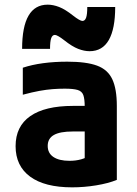

<svg xmlns="http://www.w3.org/2000/svg" viewBox="-20 -795 590 825"><path d="M290 10Q172 10 109.5 -36Q47 -82 47 -167Q47 -252 110 -296Q173 -340 294 -340H409V-230H292Q238 -230 211.5 -215Q185 -200 185 -168Q185 -137 209.5 -120.5Q234 -104 279 -104Q306 -104 329 -110.5Q352 -117 372 -131L344 -58V-336Q344 -370 338 -386.5Q332 -403 313.5 -408.5Q295 -414 258 -414Q232 -414 206 -412Q180 -410 149.5 -404.5Q119 -399 78 -388V-504Q117 -517 165.5 -523.5Q214 -530 269 -530Q351 -530 397 -513Q443 -496 462.5 -454.5Q482 -413 482 -340V-22Q445 -7 393 1.5Q341 10 290 10ZM365 -575Q342 -575 316 -585Q290 -595 256 -622Q242 -633 231.5 -639Q221 -645 216 -645Q205 -645 200 -631Q195 -617 195 -585H75Q75 -680 102.5 -727.5Q130 -775 185 -775Q208 -775 234 -765Q260 -755 294 -728Q308 -717 318.5 -711Q329 -705 334 -705Q345 -705 350 -719Q355 -733 355 -765H475Q475 -671 447.5 -623Q420 -575 365 -575Z"/></svg>

Font: M PLUS Code Latin SemiExpanded
Style: Bold
Weight: 700
Width: 6
Designer: Coji Morishita
Foundry: UNDERFOREST DESIGN
Version: Version 1.002; ttfautohint (v1.8.3)